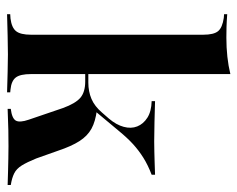

<svg xmlns="http://www.w3.org/2000/svg" viewBox="-84 -587 671 543"><g transform="rotate(90 251.5 -315.5)"><path d="M133.9 -2.4Q107.3 -2.4 81.5 -1.6Q55.6 -0.8 20.2 0V-8.9L32.3 -9.7Q58.1 -12.9 68.1 -25.4Q78.2 -37.9 78.2 -67.7V-208.1H189.5V-67.7Q189.5 -37.1 199.2 -24.6Q208.9 -12.1 233.1 -9.7L241.1 -8.9V0Q208.1 -0.8 183.5 -1.6Q158.9 -2.4 133.9 -2.4ZM78.2 -208.1V-554.8Q78.2 -584.7 68.1 -596.8Q58.1 -608.9 30.6 -612.9L20.2 -613.7V-622.6Q41.1 -621 56.5 -620.6Q71.8 -620.2 86.3 -620.2Q114.5 -620.2 140.3 -623Q166.1 -625.8 189.5 -631.5V-622.6V-208.1ZM287.9 -1.6V-10.5Q314.5 -13.7 321 -24.6Q327.4 -35.5 318.5 -61.3L285.5 -158.1Q272.6 -193.5 256.5 -207.3Q240.3 -221 210.5 -221H182.3V-229.8H213.7Q238.7 -229.8 259.7 -238.7Q280.6 -247.6 298.4 -268.5L315.3 -287.9Q333.1 -308.9 338.7 -329.8Q344.4 -350.8 337.5 -368.1Q330.6 -385.5 312.9 -396.8Q295.2 -408.1 266.1 -408.9V-418.5Q298.4 -417.7 325 -416.9Q351.6 -416.1 379.8 -416.1Q395.2 -416.1 408.9 -416.5Q422.6 -416.9 438.3 -417.3Q454 -417.7 474.2 -418.5V-408.9Q446.8 -398.4 426.2 -385.5Q405.6 -372.6 387.9 -356.5Q370.2 -340.3 351.6 -317.7L286.3 -239.5L291.1 -254Q323.4 -250 344 -238.7Q364.5 -227.4 379 -204.8Q393.5 -182.3 406.5 -143.5L428.2 -82.3Q438.7 -56.5 448 -41.5Q457.3 -26.6 470.2 -20.2Q483.1 -13.7 503.2 -10.5V-1.6Q481.5 -2.4 462.9 -2.8Q444.4 -3.2 427.8 -3.6Q411.3 -4 393.5 -4Q372.6 -4 348.4 -3.6Q324.2 -3.2 287.9 -1.6Z"/></g></svg>

Font: Playfair 144pt SemiCondensed
Style: Bold
Weight: 700
Width: 4
Designer: Claus Eggers Sørensen
Foundry: Claus Eggers Sørensen
Version: Version 2.203